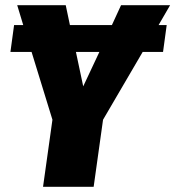

<svg xmlns="http://www.w3.org/2000/svg" viewBox="-20 -716 672 736"><path d="M632 -696 588 -620H619L605 -517H527L375 -257L339 0H145L181 -257L101 -517H20L34 -620H69L46 -696H232L248 -620H409L444 -696ZM299 -385 361 -517H271Z"/></svg>

Font: Fira Sans Condensed Black
Style: Italic
Weight: 900
Width: 3
Italic angle: -8°
Designer: Carrois Corporate & Edenspiekermann AG
Foundry: Carrois Corporate GbR & Edenspiekermann AG
Version: Version 4.203